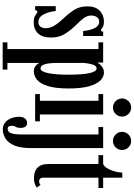

<svg xmlns="http://www.w3.org/2000/svg" viewBox="204 -984 1029 1478"><g transform="rotate(90 719.0 -244.5)"><path d="M151 11Q123 11 108 4Q93 -3 85.2 -10Q77.5 -17 70.5 -17Q58.5 -17 58.5 0H26.5V-158.5H64.5Q70 -102 91.2 -63.8Q112.5 -25.5 149.5 -25.5Q175 -25.5 185.8 -42Q196.5 -58.5 196.5 -81.5Q196.5 -115 177.2 -147.2Q158 -179.5 121 -218.5Q82.5 -258.5 55.5 -300.5Q28.5 -342.5 28.5 -403.5Q28.5 -447.5 45.2 -475.2Q62 -503 88.8 -516.2Q115.5 -529.5 145 -529.5Q177 -529.5 191 -518.2Q205 -507 213.5 -507Q222.5 -507 223 -523.5H256.5V-369.5H218Q214.5 -418.5 197 -455.8Q179.5 -493 147 -493Q123 -493 111 -475Q99 -457 99 -432Q99 -402 118.2 -375.5Q137.5 -349 173 -313.5Q213 -273 240.8 -228.5Q268.5 -184 268.5 -122.5Q268.5 -54.5 236.2 -21.8Q204 11 151 11Z M305.5 250V213.5H357V-487.5H305.5V-523.5H461.5V-476.5Q463 -482.5 472.2 -495.2Q481.5 -508 498.5 -518.8Q515.5 -529.5 539.5 -529.5Q571.5 -529.5 599.2 -501.8Q627 -474 643.8 -414.5Q660.5 -355 660.5 -259Q660.5 -157.5 642.2 -98.8Q624 -40 594 -15Q564 10 528.5 10Q508 10 494 1.2Q480 -7.5 472.5 -18.2Q465 -29 464 -34.5V213.5H515.5V250ZM506 -41.5Q530 -41.5 542.2 -99Q554.5 -156.5 554.5 -257.5Q554.5 -360 542.8 -416.5Q531 -473 507 -473Q485.5 -473 476.5 -443Q467.5 -413 464 -377.5V-148.5Q465 -106 474.2 -73.8Q483.5 -41.5 506 -41.5Z M808 -599Q778.5 -599 758 -619.5Q737.5 -640 737.5 -669.5Q737.5 -698 758 -718.5Q778.5 -739 808 -739Q836 -739 856.5 -718.5Q877 -698 877 -669.5Q877 -640 856.5 -619.5Q836 -599 808 -599ZM703.5 0V-36.5H755.5V-487.5H703.5V-523.5H860.5V-36.5H913.5V0Z M1065 -599Q1035.5 -599 1015 -619.5Q994.5 -640 994.5 -669.5Q994.5 -698 1015 -718.5Q1035.5 -739 1065 -739Q1093.5 -739 1113.8 -718.5Q1134 -698 1134 -669.5Q1134 -640 1113.8 -619.5Q1093.5 -599 1065 -599ZM977 249Q932 249 905.2 212.8Q878.5 176.5 878.5 123Q878.5 93.5 891.8 77.8Q905 62 925 62Q964 62 964 112.5Q964 136.5 955.8 149.2Q947.5 162 947.5 179.5Q947.5 211.5 971 211.5Q996 211.5 1005.2 184Q1014.5 156.5 1014.5 102V-487.5H957.5V-523.5H1119.5V30.5Q1119.5 116 1097.8 163.5Q1076 211 1043 230Q1010 249 977 249Z M1351.5 9Q1323.5 9 1298.5 0Q1273.5 -9 1257.8 -33.8Q1242 -58.5 1242 -106V-487.5H1173.5V-523.5H1242Q1260 -531 1274.2 -553.8Q1288.5 -576.5 1297.5 -607.5Q1306.5 -638.5 1309 -671H1347V-523.5H1426.5V-487.5H1347V-65.5Q1347 -44.5 1356.2 -37.5Q1365.5 -30.5 1374.5 -30.5Q1384 -30.5 1391.5 -34Q1399 -37.5 1402.5 -42L1423.5 -13Q1411 -3.5 1393.5 2.8Q1376 9 1351.5 9Z"/></g></svg>

Font: Imbue 10pt SemiBold
Style: Regular
Weight: 600
Designer: Tyler Finck
Foundry: Etcetera Type Company
Version: Version 1.102; ttfautohint (v1.8.3)